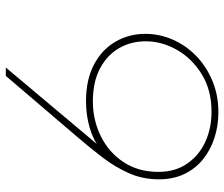

<svg xmlns="http://www.w3.org/2000/svg" viewBox="-74 -678 753 644"><g transform="rotate(90 302.0 -356.5)"><path d="M207 0 480 -325 482 -318Q450 -293 408 -281Q366 -269 320 -269Q248 -269 197.5 -295.5Q147 -322 120.5 -367.5Q94 -413 94 -468Q94 -515 113 -559Q132 -603 167 -637.5Q202 -672 250.5 -692.5Q299 -713 357 -713Q403 -713 444 -699.5Q485 -686 516 -660.5Q547 -635 564.5 -598Q582 -561 582 -514Q582 -459 561.5 -413Q541 -367 509 -325Q477 -283 440 -240L235 0ZM321 -292Q383 -292 437 -318.5Q491 -345 524 -394.5Q557 -444 557 -512Q557 -568 529.5 -608Q502 -648 456.5 -669Q411 -690 355 -690Q283 -690 230 -657.5Q177 -625 148 -574.5Q119 -524 119 -469Q119 -420 142 -380Q165 -340 210 -316Q255 -292 321 -292Z"/></g></svg>

Font: MuseoModerno Thin Thin
Style: Italic
Weight: 250
Italic angle: -9°
Version: Version 1.003